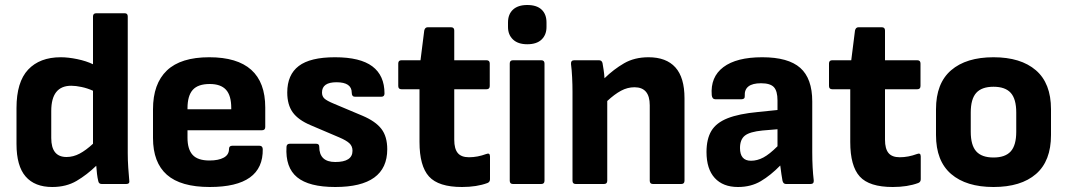

<svg xmlns="http://www.w3.org/2000/svg" viewBox="-20 -736 4269 768"><path d="M189 12Q119 12 82.5 -30Q46 -72 46 -160V-304Q46 -408 92.5 -457.5Q139 -507 223 -507Q253 -507 289 -499.5Q325 -492 352 -479V-670Q352 -683 365 -683H479Q491 -683 491 -670V-123Q491 -95 493 -65.5Q495 -36 497 -15Q500 0 485 0H387Q375 0 373 -12Q370 -24 368 -40.5Q366 -57 365 -73Q328 -37 286.5 -12.5Q245 12 189 12ZM185 -184Q185 -108 246 -108Q273 -108 298.5 -121.5Q324 -135 352 -161V-373Q330 -383 306.5 -388Q283 -393 265 -393Q185 -393 185 -292Z M819 12Q703 12 647.5 -37Q592 -86 592 -184V-299Q592 -401 647.5 -454Q703 -507 817 -507Q1041 -507 1041 -306V-228Q1041 -215 1028 -215H730V-185Q730 -139 750.5 -116.5Q771 -94 818 -94Q854 -94 875 -105.5Q896 -117 896 -140Q896 -153 909 -153H1018Q1030 -153 1031 -140Q1034 12 819 12ZM730 -299H905V-304Q905 -354 884 -377Q863 -400 819 -400Q772 -400 751 -376.5Q730 -353 730 -303Z M1321 12Q1216 12 1168.5 -27Q1121 -66 1126 -149Q1127 -161 1139 -161H1245Q1257 -161 1257 -149Q1257 -88 1321 -88Q1390 -88 1390 -133Q1390 -151 1378 -162.5Q1366 -174 1338 -186L1223 -235Q1173 -256 1151 -286.5Q1129 -317 1129 -366Q1129 -437 1175 -472Q1221 -507 1320 -507Q1421 -507 1469.5 -470.5Q1518 -434 1518 -362Q1518 -349 1505 -349H1400Q1387 -349 1387 -365Q1387 -407 1326 -407Q1268 -407 1268 -366Q1268 -351 1277.5 -342Q1287 -333 1316 -321L1430 -273Q1482 -251 1505.5 -220.5Q1529 -190 1529 -139Q1529 12 1321 12Z M1828 12Q1734 12 1696 -30Q1658 -72 1658 -168V-379H1586Q1573 -379 1573 -392V-482Q1573 -495 1586 -495H1662L1677 -614Q1680 -627 1691 -627H1784Q1797 -627 1797 -614V-495H1926Q1939 -495 1939 -482V-392Q1939 -379 1926 -379H1797V-177Q1797 -141 1811 -124Q1825 -107 1856 -107Q1890 -107 1925 -120Q1940 -126 1940 -110V-19Q1940 -8 1930 -4Q1887 12 1828 12Z M2032 0Q2019 0 2019 -13V-482Q2019 -495 2032 -495H2145Q2158 -495 2158 -482V-13Q2158 0 2145 0ZM2089 -559Q2052 -559 2032 -578Q2012 -597 2012 -628V-646Q2012 -679 2032 -697.5Q2052 -716 2089 -716Q2127 -716 2146.5 -697.5Q2166 -679 2166 -646V-628Q2166 -597 2146.5 -578Q2127 -559 2089 -559Z M2283 0Q2270 0 2270 -13V-368Q2270 -397 2268.5 -427Q2267 -457 2264 -480Q2263 -495 2277 -495H2376Q2387 -495 2390 -484Q2392 -473 2394.5 -456.5Q2397 -440 2398 -423Q2435 -459 2476.5 -483Q2518 -507 2574 -507Q2645 -507 2681.5 -466.5Q2718 -426 2718 -343V-13Q2718 0 2705 0H2592Q2579 0 2579 -13V-315Q2579 -387 2518 -387Q2490 -387 2464 -373Q2438 -359 2409 -332V-13Q2409 0 2396 0Z M2932 12Q2872 12 2839 -24Q2806 -60 2806 -128Q2806 -180 2825.5 -212.5Q2845 -245 2890.5 -263Q2936 -281 3012 -288L3090 -296V-334Q3090 -372 3075.5 -387.5Q3061 -403 3024 -403Q2956 -403 2959 -352Q2960 -339 2946 -339H2841Q2829 -339 2827 -355Q2821 -428 2873.5 -467.5Q2926 -507 3029 -507Q3133 -507 3181 -464.5Q3229 -422 3229 -330V-127Q3229 -64 3235 -14Q3236 0 3222 0H3124Q3113 0 3110 -13Q3106 -34 3101 -74Q3063 -35 3023.5 -11.5Q2984 12 2932 12ZM2940 -144Q2940 -93 2984 -93Q3009 -93 3033.5 -106Q3058 -119 3090 -151V-219L3030 -214Q2979 -209 2959.5 -193.5Q2940 -178 2940 -144Z M3551 12Q3457 12 3419 -30Q3381 -72 3381 -168V-379H3309Q3296 -379 3296 -392V-482Q3296 -495 3309 -495H3385L3400 -614Q3403 -627 3414 -627H3507Q3520 -627 3520 -614V-495H3649Q3662 -495 3662 -482V-392Q3662 -379 3649 -379H3520V-177Q3520 -141 3534 -124Q3548 -107 3579 -107Q3613 -107 3648 -120Q3663 -126 3663 -110V-19Q3663 -8 3653 -4Q3610 12 3551 12Z M3954 12Q3845 12 3784.5 -40Q3724 -92 3724 -196V-299Q3724 -403 3784.5 -455Q3845 -507 3954 -507Q4063 -507 4123.5 -455Q4184 -403 4184 -299V-196Q4184 -92 4124 -40Q4064 12 3954 12ZM3954 -106Q4001 -106 4023 -130.5Q4045 -155 4045 -209V-286Q4045 -340 4023 -364.5Q4001 -389 3954 -389Q3907 -389 3885 -364.5Q3863 -340 3863 -286V-209Q3863 -155 3885 -130.5Q3907 -106 3954 -106Z"/></svg>

Font: Sofia Sans ExtraBold
Style: Regular
Weight: 800
Designer: Botio Nikoltchev, Ani Petrova
Foundry: lettersoup
Version: Version 4.101; ttfautohint (v1.8.4.7-5d5b)